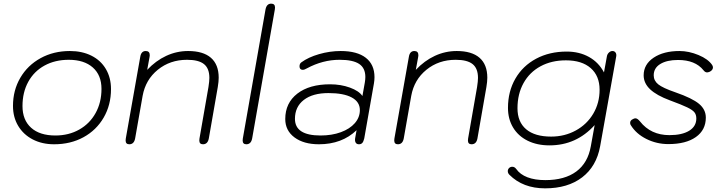

<svg xmlns="http://www.w3.org/2000/svg" viewBox="-20 -779 3955 1050"><path d="M51 -200Q51 -285 91 -353.5Q131 -422 202 -461Q273 -500 362 -500Q429 -500 480 -474.5Q531 -449 559 -401.5Q587 -354 587 -292Q587 -205 547 -136Q507 -67 436.5 -28.5Q366 10 276 10Q210 10 159 -16.5Q108 -43 79.5 -90.5Q51 -138 51 -200ZM535 -293Q535 -368 487.5 -410Q440 -452 356 -452Q281 -452 223.5 -420.5Q166 -389 134.5 -331.5Q103 -274 103 -199Q103 -123 150 -80.5Q197 -38 283 -38Q356 -38 413.5 -70.5Q471 -103 503 -161Q535 -219 535 -293Z M667 -11Q667 -18 668 -22L747 -468Q752 -500 777 -500Q799 -500 799 -477L798 -468L785 -397Q832 -447 889 -473.5Q946 -500 1009 -500Q1091 -500 1133.5 -463Q1176 -426 1176 -354Q1176 -333 1171 -303L1122 -22Q1116 10 1090 10Q1070 10 1070 -11Q1070 -18 1071 -22L1120 -303Q1125 -335 1125 -353Q1125 -405 1095.5 -428.5Q1066 -452 1003 -452Q910 -452 843 -397.5Q776 -343 760 -255L719 -22Q713 10 687 10Q667 10 667 -11Z M1307 -11Q1307 -18 1308 -22L1432 -727Q1438 -759 1463 -759Q1484 -759 1484 -738Q1484 -731 1483 -727L1359 -22Q1353 10 1327 10Q1307 10 1307 -11Z M1540 -128Q1540 -216 1606 -267Q1672 -318 1785 -318Q1844 -318 1893.5 -300Q1943 -282 1962 -254L1975 -327Q1978 -344 1978 -358Q1978 -407 1944 -429.5Q1910 -452 1837 -452Q1745 -452 1658 -405Q1644 -397 1637 -397Q1618 -397 1618 -416Q1618 -431 1628 -438Q1666 -466 1725 -483Q1784 -500 1843 -500Q1933 -500 1980.5 -463Q2028 -426 2028 -357Q2028 -341 2025 -323L1972 -22Q1968 -5 1961.5 2.5Q1955 10 1943 10Q1931 10 1925.5 1.5Q1920 -7 1922 -22L1930 -67Q1850 10 1724 10Q1641 10 1590.5 -27.5Q1540 -65 1540 -128ZM1948 -177Q1948 -222 1903.5 -246Q1859 -270 1776 -270Q1690 -270 1641.5 -232.5Q1593 -195 1593 -129Q1593 -38 1733 -38Q1795 -38 1844 -56Q1893 -74 1920.5 -105.5Q1948 -137 1948 -177Z M2136 -11Q2136 -18 2137 -22L2216 -468Q2221 -500 2246 -500Q2268 -500 2268 -477L2267 -468L2254 -397Q2301 -447 2358 -473.5Q2415 -500 2478 -500Q2560 -500 2602.5 -463Q2645 -426 2645 -354Q2645 -333 2640 -303L2591 -22Q2585 10 2559 10Q2539 10 2539 -11Q2539 -18 2540 -22L2589 -303Q2594 -335 2594 -353Q2594 -405 2564.5 -428.5Q2535 -452 2472 -452Q2379 -452 2312 -397.5Q2245 -343 2229 -255L2188 -22Q2182 10 2156 10Q2136 10 2136 -11Z M2766 177Q2757 168 2757 157Q2757 147 2764 140Q2771 133 2782 133Q2794 133 2803 145Q2824 175 2864.5 190.5Q2905 206 2962 206Q3068 206 3131.5 159Q3195 112 3211 21L3232 -95Q3132 16 2985 16Q2917 16 2865.5 -9.5Q2814 -35 2786 -81.5Q2758 -128 2758 -189Q2758 -279 2798.5 -349Q2839 -419 2912 -458Q2985 -497 3079 -497Q3148 -497 3201 -467.5Q3254 -438 3283 -383L3299 -471Q3301 -483 3310 -491.5Q3319 -500 3329 -500Q3340 -500 3346 -492Q3352 -484 3350 -471L3262 21Q3242 131 3163.5 191Q3085 251 2961 251Q2840 251 2766 177ZM3259 -288Q3259 -364 3210.5 -406.5Q3162 -449 3075 -449Q2996 -449 2936 -416.5Q2876 -384 2843 -324.5Q2810 -265 2810 -187Q2810 -112 2857.5 -72Q2905 -32 2994 -32Q3068 -32 3129 -65.5Q3190 -99 3224.5 -157.5Q3259 -216 3259 -288Z M3430 -94Q3426 -99 3426 -107Q3426 -121 3442 -128Q3449 -132 3455 -132Q3466 -132 3480 -115Q3539 -40 3641 -40Q3710 -40 3749 -64Q3788 -88 3788 -131Q3788 -152 3777.5 -165Q3767 -178 3738 -192Q3709 -206 3644 -230Q3571 -257 3535.5 -290.5Q3500 -324 3500 -367Q3500 -427 3554.5 -463.5Q3609 -500 3696 -500Q3747 -500 3800 -478Q3853 -456 3875 -423Q3879 -415 3879 -411Q3879 -396 3862 -387Q3852 -383 3847 -383Q3836 -383 3827 -395Q3782 -451 3688 -451Q3627 -451 3591 -429Q3555 -407 3555 -367Q3555 -338 3579.5 -318Q3604 -298 3674 -274Q3766 -242 3803 -211Q3840 -180 3840 -136Q3840 -68 3785.5 -29.5Q3731 9 3635 9Q3571 9 3515 -19Q3459 -47 3430 -94Z"/></svg>

Font: Kodchasan ExtraLight
Style: Italic
Weight: 275
Italic angle: -10°
Version: Version 1.000; ttfautohint (v1.6)